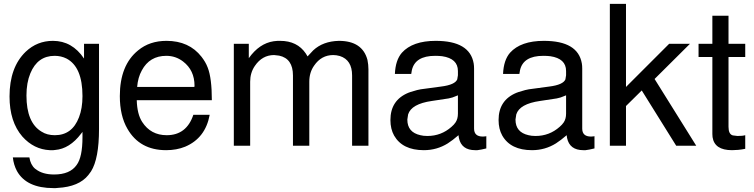

<svg xmlns="http://www.w3.org/2000/svg" viewBox="-20 -749 3875 987"><path d="M412 -524H489V-86Q489 67 448 132L434 151Q386 211 277 217Q272 218 266 218Q260 218 255 218Q116 218 67 130Q50 98 46 60H131Q137 98 160 118L163 120Q198 148 258 148Q340 148 374 99Q404 59 404 -44V-71L397 -62Q338 16 263 22Q258 23 254 23Q250 23 245 23H236Q154 19 95 -47Q29 -123 29 -253Q29 -403 112 -483Q171 -539 252 -539Q351 -539 412 -448ZM261 -462Q173 -462 136 -372Q116 -324 116 -258Q116 -118 194 -72Q222 -54 262 -54Q351 -54 386 -146Q404 -192 404 -255Q404 -405 322 -448Q294 -462 261 -462Z M683 -234Q685 -162 711 -122Q755 -54 837 -54Q939 -54 974 -159H1058Q1036 -39 932 5Q888 23 834 23Q698 23 635 -87Q596 -154 596 -255Q596 -414 690 -490Q749 -539 836 -539Q952 -539 1016 -457Q1026 -444 1034 -430.5Q1042 -417 1048 -401Q1069 -347 1069 -234ZM979 -302 980 -308Q980 -388 921 -433Q883 -462 835 -462Q749 -462 709 -387Q689 -351 685 -302Z M1182 -524H1259V-450Q1313 -526 1387 -537L1407 -539H1420Q1508 -539 1552 -474L1561 -459L1590 -490Q1640 -537 1722 -539Q1843 -539 1869 -441Q1874 -416 1874 -393V0H1790V-361Q1790 -441 1727 -461Q1709 -466 1693 -466Q1632 -466 1595 -412Q1570 -377 1570 -329V0H1486V-361Q1486 -448 1415 -463L1389 -466Q1328 -466 1290 -410Q1266 -375 1266 -329V0H1182Z M2480 -49V14Q2452 21 2434 23H2433H2423Q2352 23 2339 -40L2337 -54Q2307 -28 2282 -12Q2226 23 2159 23Q2049 23 2006 -52Q1987 -86 1987 -132Q1987 -234 2079 -272L2090 -276L2124 -286L2143 -290Q2158 -292 2184 -295.5Q2210 -299 2247 -304Q2320 -313 2331 -342V-343V-344L2334 -362V-384Q2334 -448 2253 -460Q2245 -461 2236 -461.5Q2227 -462 2217 -462Q2113 -462 2097 -387L2094 -369H2010Q2013 -440 2046 -478Q2101 -539 2220 -539Q2395 -539 2415 -423Q2416 -417 2416.5 -410.5Q2417 -404 2417 -396V-88Q2417 -47 2462 -47H2464Q2472 -47 2475 -48H2476ZM2334 -259 2324 -255Q2307 -247 2286 -243L2200 -230Q2095 -215 2078 -161L2074 -135V-134Q2074 -69 2141 -54Q2156 -50 2177 -50Q2248 -50 2301 -97Q2314 -108 2322 -120Q2334 -138 2334 -165Z M3036 -49V14Q3008 21 2990 23H2989H2979Q2908 23 2895 -40L2893 -54Q2863 -28 2838 -12Q2782 23 2715 23Q2605 23 2562 -52Q2543 -86 2543 -132Q2543 -234 2635 -272L2646 -276L2680 -286L2699 -290Q2714 -292 2740 -295.5Q2766 -299 2803 -304Q2876 -313 2887 -342V-343V-344L2890 -362V-384Q2890 -448 2809 -460Q2801 -461 2792 -461.5Q2783 -462 2773 -462Q2669 -462 2653 -387L2650 -369H2566Q2569 -440 2602 -478Q2657 -539 2776 -539Q2951 -539 2971 -423Q2972 -417 2972.5 -410.5Q2973 -404 2973 -396V-88Q2973 -47 3018 -47H3020Q3028 -47 3031 -48H3032ZM2890 -259 2880 -255Q2863 -247 2842 -243L2756 -230Q2651 -215 2634 -161L2630 -135V-134Q2630 -69 2697 -54Q2712 -50 2733 -50Q2804 -50 2857 -97Q2870 -108 2878 -120Q2890 -138 2890 -165Z M3198 -729V-302L3420 -524H3527L3345 -343L3559 0H3456L3279 -284L3198 -204V0H3115V-729Z M3811 -524V-456H3725V-97Q3725 -59 3747 -53L3771 -50Q3798 -50 3811 -54V16Q3791 20 3774 21.5Q3757 23 3743 23Q3653 23 3643 -44L3642 -60V-456H3571V-524H3642V-668H3725V-524Z"/></svg>

Font: Ekushey Lal Sabuj
Style: Regular
Weight: 400
Designer: Al Mamun Sumon
Foundry: Al Mamun Sumon
Version: Version 1.0